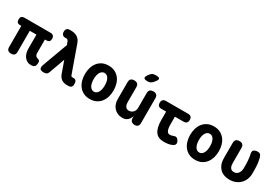

<svg xmlns="http://www.w3.org/2000/svg" viewBox="55 -1809 4089 2843"><g transform="rotate(30 2100.0 -387.5)"><path d="M495 10Q457 10 428.5 -6Q400 -22 380.5 -48.5Q361 -75 351.5 -110Q342 -145 342 -183V-422H228V-62Q228 -25 210.5 -7.5Q193 10 156 10Q119 10 101 -7.5Q83 -25 83 -62V-422H62Q30 -422 15 -438Q0 -454 0 -486Q0 -518 16 -534Q32 -550 64 -550H506Q541 -550 557.5 -533.5Q574 -517 574 -482Q574 -452 559 -437Q544 -422 514 -422H487V-188Q487 -164 498.5 -147.5Q510 -131 530 -126Q556 -119 565.5 -108.5Q575 -98 575 -78Q575 -30 557 -10Q539 10 495 10Z M788 -37Q778 -10 760 0Q742 10 714 10Q663 10 649 -12.5Q635 -35 652 -83L810 -513L789 -569Q784 -581 774 -588Q764 -595 753 -595H737Q703 -595 686.5 -612Q670 -629 670 -663Q670 -697 686.5 -713.5Q703 -730 737 -730H757Q821 -730 865 -702Q909 -674 931 -612L1089 -168Q1094 -153 1100 -146.5Q1106 -140 1114 -140H1135Q1170 -140 1182.5 -121.5Q1195 -103 1195 -68Q1195 -31 1177.5 -15.5Q1160 0 1130 0H1107Q1050 0 1012 -26Q974 -52 954 -110L885 -305Z M1500 10Q1438 10 1392 -13Q1346 -36 1315.5 -75.5Q1285 -115 1270 -166.5Q1255 -218 1255 -275Q1255 -332 1270 -383.5Q1285 -435 1315.5 -474.5Q1346 -514 1392 -537Q1438 -560 1500 -560Q1562 -560 1608 -537Q1654 -514 1684.5 -475Q1715 -436 1730 -384.5Q1745 -333 1745 -275Q1745 -218 1730 -166.5Q1715 -115 1684.5 -75.5Q1654 -36 1608 -13Q1562 10 1500 10ZM1500 -115Q1524 -115 1542 -128Q1560 -141 1572 -163Q1584 -185 1589.5 -214Q1595 -243 1595 -275Q1595 -308 1589.5 -337Q1584 -366 1572 -387.5Q1560 -409 1542 -422Q1524 -435 1500 -435Q1476 -435 1458 -422Q1440 -409 1428 -387Q1416 -365 1410.5 -336Q1405 -307 1405 -275Q1405 -243 1410.5 -214Q1416 -185 1428 -163Q1440 -141 1458 -128Q1476 -115 1500 -115Z M2188 -235V-485Q2188 -523 2206.5 -541.5Q2225 -560 2263 -560Q2301 -560 2319.5 -541.5Q2338 -523 2338 -485V-63Q2338 -26 2320.5 -8Q2303 10 2269 10Q2235 10 2214 -8Q2193 -26 2193 -63V-100Q2177 -47 2143 -18.5Q2109 10 2061 10Q2013 10 1976 -6Q1939 -22 1913.5 -50Q1888 -78 1875 -115Q1862 -152 1862 -195V-485Q1862 -523 1880.5 -541.5Q1899 -560 1937 -560Q1975 -560 1993.5 -541.5Q2012 -523 2012 -485V-225Q2012 -208 2016 -191Q2020 -174 2029 -160.5Q2038 -147 2052 -138.5Q2066 -130 2087 -130Q2110 -130 2129 -138.5Q2148 -147 2161 -161Q2174 -175 2181 -194Q2188 -213 2188 -235ZM2195 -683Q2178 -662 2157 -653.5Q2136 -645 2110 -645Q2059 -645 2049.5 -664.5Q2040 -684 2070 -725L2085 -745Q2105 -771 2127 -778Q2149 -785 2180 -785Q2231 -785 2239.5 -765.5Q2248 -746 2216 -708Z M2872 -530Q2906 -530 2923 -513.5Q2940 -497 2940 -463Q2940 -429 2923 -412Q2906 -395 2872 -395H2725V-270Q2725 -193 2741.5 -159Q2758 -125 2790 -125Q2804 -125 2818 -127.5Q2832 -130 2846 -136Q2878 -150 2899.5 -141Q2921 -132 2935 -106Q2952 -76 2945 -53.5Q2938 -31 2912 -18Q2877 -1 2840.5 4.5Q2804 10 2765 10Q2718 10 2682.5 -5Q2647 -20 2623 -52.5Q2599 -85 2587 -135Q2575 -185 2575 -254V-395H2493Q2460 -395 2443.5 -411.5Q2427 -428 2427 -461Q2427 -496 2444 -513Q2461 -530 2496 -530Z M3300 10Q3238 10 3192 -13Q3146 -36 3115.5 -75.5Q3085 -115 3070 -166.5Q3055 -218 3055 -275Q3055 -332 3070 -383.5Q3085 -435 3115.5 -474.5Q3146 -514 3192 -537Q3238 -560 3300 -560Q3362 -560 3408 -537Q3454 -514 3484.5 -475Q3515 -436 3530 -384.5Q3545 -333 3545 -275Q3545 -218 3530 -166.5Q3515 -115 3484.5 -75.5Q3454 -36 3408 -13Q3362 10 3300 10ZM3300 -115Q3324 -115 3342 -128Q3360 -141 3372 -163Q3384 -185 3389.5 -214Q3395 -243 3395 -275Q3395 -308 3389.5 -337Q3384 -366 3372 -387.5Q3360 -409 3342 -422Q3324 -435 3300 -435Q3276 -435 3258 -422Q3240 -409 3228 -387Q3216 -365 3210.5 -336Q3205 -307 3205 -275Q3205 -243 3210.5 -214Q3216 -185 3228 -163Q3240 -141 3258 -128Q3276 -115 3300 -115Z M3660 -485Q3660 -523 3678.5 -541.5Q3697 -560 3735 -560Q3773 -560 3791.5 -541.5Q3810 -523 3810 -485V-225Q3810 -204 3814 -185Q3818 -166 3827 -151.5Q3836 -137 3851.5 -128.5Q3867 -120 3890 -120Q3917 -120 3936 -131.5Q3955 -143 3967 -161.5Q3979 -180 3984.5 -202Q3990 -224 3990 -245Q3990 -278 3989.5 -307.5Q3989 -337 3987 -365.5Q3985 -394 3981 -423Q3977 -452 3970 -485Q3969 -490 3968.5 -493.5Q3968 -497 3968 -502Q3968 -534 3992.5 -547Q4017 -560 4045 -560Q4084 -560 4098 -539.5Q4112 -519 4120 -485Q4128 -453 4132 -423.5Q4136 -394 4137.5 -365Q4139 -336 4139.5 -306.5Q4140 -277 4140 -244Q4140 -190 4122.5 -143.5Q4105 -97 4072 -63Q4039 -29 3993 -9.5Q3947 10 3890 10Q3836 10 3793.5 -6Q3751 -22 3721.5 -52.5Q3692 -83 3676 -126.5Q3660 -170 3660 -224Z"/></g></svg>

Font: Maple Mono NL ExtraBold
Style: Regular
Weight: 800
Monospace: yes
Designer: subframe7536
Version: Version 7.000